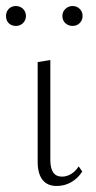

<svg xmlns="http://www.w3.org/2000/svg" viewBox="-27 -613 320 637"><path d="M161 4Q130 4 114 -16.5Q98 -37 98 -76V-407L140 -414V-82Q140 -55 149.5 -41Q159 -27 179 -27Q194 -27 208.5 -35.5Q223 -44 234 -61L246 -44Q232 -22 210 -9Q188 4 161 4ZM26 -527Q11 -527 2 -536Q-7 -545 -7 -560Q-7 -574 2 -583.5Q11 -593 26 -593Q40 -593 49.5 -583.5Q59 -574 59 -560Q59 -546 49.5 -536.5Q40 -527 26 -527ZM214 -527Q200 -527 190 -536Q180 -545 180 -560Q180 -574 190 -583.5Q200 -593 214 -593Q228 -593 237.5 -583.5Q247 -574 247 -560Q247 -546 237.5 -536.5Q228 -527 214 -527Z"/></svg>

Font: Ysabeau ExtraLight
Style: Regular
Weight: 250
Designer: Christian Thalmann (Catharsis Fonts)
Version: Version 2.002